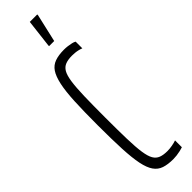

<svg xmlns="http://www.w3.org/2000/svg" viewBox="-311 -880 873 873"><g transform="rotate(-45 126.0 -443.5)"><path d="M172 8Q137 8 113 0Q89 -8 74 -29.5Q59 -51 51 -90Q43 -129 40 -191Q37 -253 37 -344Q37 -434 40 -495.5Q43 -557 51.5 -596.5Q60 -636 74.5 -657.5Q89 -679 113 -687.5Q137 -696 172 -696Q183 -696 195 -694.5Q207 -693 218 -690.5Q229 -688 235 -684V-641Q228 -644 218 -646.5Q208 -649 197.5 -650Q187 -651 178 -651Q153 -651 136 -644.5Q119 -638 109 -621Q99 -604 94 -570Q89 -536 87.5 -481Q86 -426 86 -344Q86 -262 87.5 -207Q89 -152 94 -118Q99 -84 109 -67Q119 -50 136 -43.5Q153 -37 178 -37Q193 -37 209.5 -40Q226 -43 237 -47V-3Q228 0 217 2.5Q206 5 194 6.5Q182 8 172 8ZM135 -755V-760L151 -895H199V-890L168 -755Z"/></g></svg>

Font: Saira UltraCondensed Light
Style: Regular
Weight: 300
Width: 1
Designer: Hector Gatti with collaboration of the Omnibus-Type team
Foundry: Omnibus-Type
Version: Version 1.101